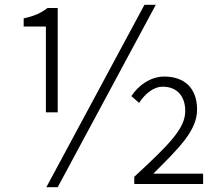

<svg xmlns="http://www.w3.org/2000/svg" viewBox="-20 -762 916 795"><path d="M172 13H219L625 -742H578ZM170 -297H219V-729H177C150 -708 121 -695 78 -686V-652H170ZM536 0H821V-43H615C721 -149 796 -221 796 -308C796 -400 741 -445 660 -445C604 -445 553 -409 524 -364L556 -336C580 -373 615 -403 654 -403C711 -403 747 -366 747 -302C747 -230 680 -163 536 -30Z"/></svg>

Font: Spoqa Han Sans Neo Light
Style: Regular
Weight: 300
Designer: [Spoqa Han Sans Neo] Dong-huui Kim  Younghwa Kang  Yujin Lee  [Noto Sans] Ryoko NISHIZUKA  (kana & ideographs); Paul D. 
Foundry: Spoqa (http://www.spoqa-han-sans.com)
Version: Version 1.000